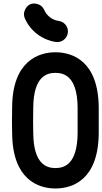

<svg xmlns="http://www.w3.org/2000/svg" viewBox="-20 -1059 581 1091"><path d="M306 -820C339 -820 366 -847 366 -881C366 -910 344 -936 314 -940C275 -945 245 -971 231 -1003C216 -1037 181 -1039 173 -1039C134 -1039 117 -1001 116 -979C116 -969 118 -964 121 -955C168 -847 275 -820 306 -820ZM295 12C394 12 538 -39 541 -299C541 -311 541 -337 541 -365C541 -399 541 -436 541 -451C538 -712 392 -762 295 -762C197 -762 51 -710 49 -451C49 -436 48 -399 48 -365C48 -337 49 -311 49 -299C52 -39 197 12 295 12ZM421 -300C419 -126 346 -104 295 -104C245 -104 171 -126 169 -300C169 -313 168 -346 168 -365C168 -399 169 -436 169 -450C171 -624 245 -645 295 -645C346 -645 419 -623 421 -450C421 -436 421 -399 421 -365C421 -346 421 -313 421 -300Z"/></svg>

Font: LS
Style: Bold
Weight: 700
Designer: BSozoo
Foundry: BSozoo
Version: Version 001.000